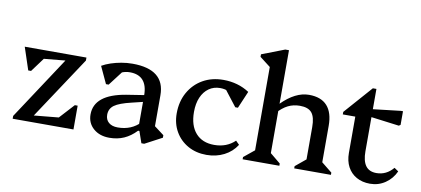

<svg xmlns="http://www.w3.org/2000/svg" viewBox="-71 -1012 2789 1272"><g transform="rotate(10 1324.0 -376.0)"><path d="M59 0V-19L365 -484H470V-464L163 0ZM137 0V-40L428 -68L339 -40L449 -160H468V0ZM105 -333 55 -484H406V-447L121 -420L206 -444L124 -333Z M927 12 900 -66H890V-303Q890 -370 860 -404Q830 -438 771 -438Q740 -438 711.5 -425Q683 -412 665 -390L670 -473H753L646 -333H628L575 -447Q601 -462 634 -473Q667 -484 704 -490.5Q741 -497 778 -497Q887 -497 941.5 -453.5Q996 -410 996 -323V-85L955 -146L1061 -66V-49L946 12ZM711 13Q645 13 603.5 -23.5Q562 -60 562 -118Q562 -252 772 -287L924 -311V-268L817 -242Q736 -223 703.5 -199.5Q671 -176 671 -135Q671 -102 693 -83Q715 -64 754 -64Q846 -64 905 -126V-66H891Q853 -26 809 -6.5Q765 13 711 13Z M1364 13Q1294 13 1239.5 -17.5Q1185 -48 1154 -101.5Q1123 -155 1123 -224Q1123 -304 1157.5 -365.5Q1192 -427 1252 -461.5Q1312 -496 1391 -496Q1439 -496 1483 -483.5Q1527 -471 1565 -446L1516 -331H1498L1391 -469H1472V-398Q1437 -439 1378 -439Q1335 -439 1302.5 -416Q1270 -393 1252 -351.5Q1234 -310 1234 -253Q1234 -162 1278.5 -111.5Q1323 -61 1403 -61Q1487 -61 1542 -114L1566 -90Q1535 -41 1482 -14Q1429 13 1364 13Z M1953 0V-15L2039 -86L2023 -58V-290Q2023 -357 1999 -386Q1975 -415 1919 -415Q1875 -415 1839 -397Q1803 -379 1768 -340V-404H1782Q1874 -497 1966 -497Q2047 -497 2088 -451.5Q2129 -406 2129 -317V-56L2113 -85L2200 -15V0ZM1606 0V-15L1693 -86L1677 -58V-667L1720 -600L1605 -689V-706L1758 -765H1783V-56L1768 -85L1853 -15V0Z M2464 13Q2412 13 2373 -9Q2334 -31 2313 -70.5Q2292 -110 2292 -164V-467L2335 -408H2208V-425L2374 -613H2398V-193Q2398 -129 2421.5 -96.5Q2445 -64 2494 -64Q2561 -64 2607 -119L2635 -100Q2612 -49 2566.5 -18Q2521 13 2464 13ZM2586 -399 2376 -426V-474L2583 -498H2597V-406Z"/></g></svg>

Font: Platypi Light
Style: Regular
Weight: 400
Version: Version 1.200